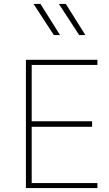

<svg xmlns="http://www.w3.org/2000/svg" viewBox="-20 -953 554 973"><path d="M473.6 -25.4H140.6V-310.5H446.8V-338.4H140.6V-624H473.6V-649.9H111.3V0H473.6ZM284.2 -775.4 185.1 -933.1H149.9L252.9 -775.4ZM412.6 -775.4 313.5 -933.1H278.3L381.3 -775.4Z"/></svg>

Font: Estedad-FD VF
Style: Regular
Weight: 100
Designer: Amin Abedi
Version: Version 7.3